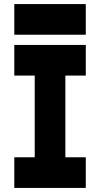

<svg xmlns="http://www.w3.org/2000/svg" viewBox="-20 -920 490 940"><path d="M50 0H400V-150H300V-550H400V-700H50V-550H150V-150H50ZM50 -750H400V-900H50Z"/></svg>

Font: LS-VG5000 Bold
Style: Regular
Weight: 400
Designer: Justin Bihan, 2021
Foundry: Justin Bihan, 2021
Version: Version 1.000;Glyphs 3.1.2 (3151)